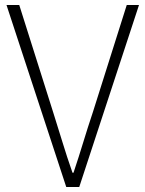

<svg xmlns="http://www.w3.org/2000/svg" viewBox="-20 -748 581 768"><path d="M245 0 6 -728H57L192 -301Q213 -235 230 -179Q247 -123 270 -57H274Q296 -123 313 -179Q330 -235 352 -301L487 -728H536L297 0Z"/></svg>

Font: Noto Sans JP Thin ExtraLight
Style: Regular
Weight: 250
Version: Version 2.004-H2;hotconv 1.0.118;makeotfexe 2.5.65603